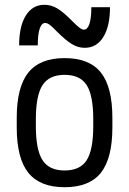

<svg xmlns="http://www.w3.org/2000/svg" viewBox="-20 -773 540 803"><path d="M250 10Q147 10 98.5 -50.5Q50 -111 50 -240V-280Q50 -409 98.5 -469.5Q147 -530 250 -530Q354 -530 402 -469.5Q450 -409 450 -280V-240Q450 -111 402 -50.5Q354 10 250 10ZM250 -60Q315 -60 342.5 -103Q370 -146 370 -245V-275Q370 -374 342.5 -417Q315 -460 250 -460Q186 -460 158 -417Q130 -374 130 -275V-245Q130 -146 158 -103Q186 -60 250 -60ZM334 -573Q306 -573 280 -589Q254 -605 217 -642Q198 -662 187.5 -669.5Q177 -677 169 -677Q154 -677 146 -653Q138 -629 138 -583H60Q60 -663 88 -708Q116 -753 166 -753Q194 -753 220 -737.5Q246 -722 283 -684Q302 -665 312.5 -657Q323 -649 331 -649Q346 -649 354 -673Q362 -697 362 -743H440Q440 -663 412 -618Q384 -573 334 -573Z"/></svg>

Font: M PLUS 1 Code
Style: Regular
Weight: 400
Designer: Coji Morishita
Foundry: UNDERFOREST DESIGN
Version: Version 1.005